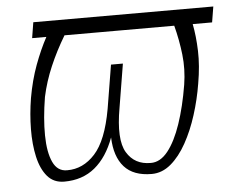

<svg xmlns="http://www.w3.org/2000/svg" viewBox="-44 -579 783 640"><g transform="rotate(-5 347.5 -259.0)"><path d="M691.8 -528.4 683.2 -475.9H618.3Q626.4 -435.4 628 -385.5Q629.6 -335.6 619.3 -277Q610.8 -224.4 594.6 -173.5Q578.5 -122.5 555.4 -81Q532.3 -39.4 503 -14.7Q473.7 9.9 438.9 9.9Q377.8 9.9 347.1 -24.5Q316.4 -58.9 314.3 -123.2Q290.8 -58.9 249.1 -24.5Q207.4 9.9 146.3 9.9Q111.2 9.9 90 -14.7Q68.9 -39.4 59.5 -81Q50.1 -122.5 50.6 -173.5Q51.1 -224.4 59.7 -277Q70 -335.9 88.4 -385.8Q106.9 -435.7 128.6 -475.9H81L89.5 -528.4ZM189.3 -475.9Q159.8 -426.8 138.7 -377.5Q117.5 -328.1 106.5 -277Q94.8 -205.6 95.5 -149Q96.2 -92.3 111.5 -59.5Q126.8 -26.6 159.1 -27Q212.4 -26.6 252.5 -70.7Q292.6 -114.7 311.1 -218.8L335.2 -365.1H375L350.9 -218.8Q332.4 -114 358.7 -70.3Q384.9 -26.6 438.9 -27Q470.5 -26.6 496.3 -58.9Q522 -91.3 541.2 -147.9Q560.4 -204.5 572.4 -277Q580.6 -328.5 574.9 -378Q569.2 -427.6 556.5 -475.9Z"/></g></svg>

Font: Inter Thin  BETA
Style: Italic
Weight: 100
Italic angle: -9.39999°
Designer: Rasmus Andersson
Foundry: rsms
Version: Version 3.011;git-f93a4a705